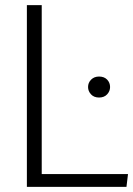

<svg xmlns="http://www.w3.org/2000/svg" viewBox="-20 -730 520 750"><path d="M85 0V-710H143V-50H480L474 0ZM367 -349Q347 -349 335.5 -361.5Q324 -374 324 -390Q324 -407 336 -419Q348 -431 367 -431Q387 -431 398.5 -419Q410 -407 410 -390Q410 -374 398.5 -361.5Q387 -349 367 -349Z"/></svg>

Font: Livvic Light
Style: Regular
Weight: 300
Designer: Jacques Le Bailly, Baron von Fonthausen
Version: Version 1.001; ttfautohint (v1.8.2)